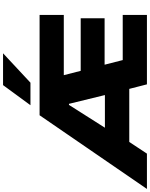

<svg xmlns="http://www.w3.org/2000/svg" viewBox="70 -1103 985 1261"><g transform="rotate(-90 562.5 -472.5)"><path d="M-48 0 436 -705H1095V-546H622L686 -598L742 -379L655 -435H1073V-278H689L753 -337L814 -98L727 -159H1095V0H639L589 -195L654 -116H224L309 -189L184 0ZM504 -512 332 -241 314 -276H623L579 -234L511 -512ZM502 -765 634 -945H843L650 -765Z"/></g></svg>

Font: Nunito Sans 7pt SemiExpanded Black
Style: Regular
Weight: 900
Width: 6
Designer: Vernon Adams
Foundry: Vernon Adams
Version: Version 3.101;gftools[0.9.27]